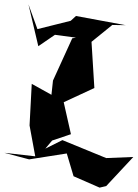

<svg xmlns="http://www.w3.org/2000/svg" viewBox="-43 -764 629 877"><path d="M195 -122 281 -151 248 -297 388 -362 375 -573 470 -650 531 -649 304 -691 280 -669 128 -631 87 -744 132 -553 208 -605 304 -592 287 -589 199 -396 192 -331 102 -381 92 -191 118 -50 -23 -66 90 -36 262 -63 293 41 412 93 442 86 566 -47 442 -42 242 -124 164 -85Z"/></svg>

Font: Asimov Silicon
Style: Regular
Weight: 400
Designer: Google
Version: Version 2.000980; 2014